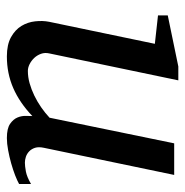

<svg xmlns="http://www.w3.org/2000/svg" viewBox="-10 -524 546 567"><g transform="rotate(90 263.5 -241.0)"><path d="M523.9 -23.9Q514.6 -18.6 498.3 -12.2Q481.9 -5.9 462.9 -0.5Q443.8 4.9 424.1 8.5Q404.3 12.2 388.2 12.2Q359.9 12.2 346.2 2.7Q332.5 -6.8 327.4 -19.3Q322.3 -31.7 322.8 -44.4Q323.2 -57.1 323.2 -63Q283.7 -25.4 240.5 -6.6Q197.3 12.2 147 12.2Q112.3 12.2 90.3 0Q68.4 -12.2 57.1 -30.8Q45.9 -49.3 43.5 -71.3Q41 -93.3 44.9 -112.8L109.9 -424.8L25.9 -434.1V-462.9L176.8 -494.1H217.8L138.2 -112.8Q135.3 -100.1 139.4 -88.6Q143.6 -77.1 151.6 -68.6Q159.7 -60.1 169.9 -54.9Q180.2 -49.8 189.9 -49.8Q208 -49.8 226.3 -54.9Q244.6 -60.1 262.7 -68.8Q280.8 -77.6 297.4 -89.1Q314 -100.6 328.1 -113.8L403.8 -481.9H497.1L417 -97.2Q413.6 -81.5 417 -71Q420.4 -60.5 427.5 -53.7Q434.6 -46.9 443.6 -43.9Q452.6 -41 460.9 -41Q470.7 -41 486.8 -43.9Q502.9 -46.9 523.9 -59.1Z"/></g></svg>

Font: Charis SIL Phon
Style: Italic
Weight: 400
Italic angle: -11°
Foundry: SIL International
Version: Version 5.000